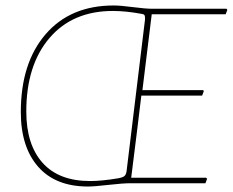

<svg xmlns="http://www.w3.org/2000/svg" viewBox="-20 -669 850 701"><path d="M395 -649Q420 -649 465.5 -643Q511 -637 538 -637H807L810 -633L804 -617H534L500 -340H722L724 -336L718 -320H496L480 -188L459 -20H733L736 -16L730 0H457Q429 0 376.5 6Q324 12 301 12Q183 12 119.5 -60Q56 -132 56 -260Q56 -439 146.5 -544Q237 -649 395 -649ZM392 -629Q245 -629 160.5 -530Q76 -431 76 -262Q76 -141 135.5 -74.5Q195 -8 309 -8Q351 -8 411 -18Q428 -21 434 -26Q440 -31 442 -43L508 -586Q510 -598 509.5 -605Q509 -612 507 -614.5Q505 -617 499 -618Q440 -629 392 -629Z"/></svg>

Font: Alegreya Sans Thin
Style: Italic
Weight: 100
Italic angle: -7°
Designer: Juan Pablo del Peral
Foundry: Huerta Tipografica
Version: Version 2.007